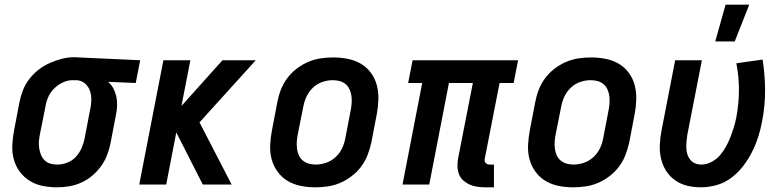

<svg xmlns="http://www.w3.org/2000/svg" viewBox="-20 -787 3340 819"><path d="M224 12Q192 12 162 6Q132 0 107 -15.5Q82 -31 64.5 -54.5Q47 -78 39 -107Q31 -136 32.5 -168Q34 -200 40 -231L63 -351Q68 -377 78 -402.5Q88 -428 105.5 -450.5Q123 -473 145 -490Q167 -507 193 -518.5Q219 -530 245 -536.5Q271 -543 296 -543Q302 -543 307 -542.5Q312 -542 317 -542L578 -530L559 -433L441 -438Q455 -426 463.5 -410Q472 -394 476 -376Q480 -358 479.5 -338Q479 -318 475 -299L452 -179Q447 -153 437.5 -127.5Q428 -102 412 -79.5Q396 -57 374.5 -38.5Q353 -20 327.5 -8.5Q302 3 276 7.5Q250 12 224 12ZM225 -85Q246 -85 267.5 -93.5Q289 -102 304 -118.5Q319 -135 328 -155.5Q337 -176 341 -197L364 -317Q369 -338 369.5 -359Q370 -380 364 -398.5Q358 -417 343.5 -430Q329 -443 308 -445H289Q269 -445 248.5 -435.5Q228 -426 211.5 -410Q195 -394 186 -373.5Q177 -353 174 -333L150 -213Q147 -198 146 -182.5Q145 -167 147.5 -152.5Q150 -138 155.5 -125Q161 -112 171 -102.5Q181 -93 195 -89Q209 -85 225 -85Z M574 0 677 -530H792L754 -335L929 -530H1071L831 -265L968 0H845L732 -222L689 0Z M1325 12Q1293 12 1263 6Q1233 0 1207.5 -15Q1182 -30 1164.5 -54Q1147 -78 1139 -107Q1131 -136 1132.5 -168Q1134 -200 1140 -231L1163 -351Q1168 -378 1178 -404Q1188 -430 1205 -453Q1222 -476 1245.5 -494Q1269 -512 1295 -523Q1321 -534 1347.5 -538Q1374 -542 1401 -542Q1433 -542 1463.5 -536Q1494 -530 1519.5 -515Q1545 -500 1562.5 -476Q1580 -452 1587.5 -423Q1595 -394 1594 -362Q1593 -330 1587 -299L1564 -179Q1558 -152 1548 -126Q1538 -100 1521 -77Q1504 -54 1480.5 -36Q1457 -18 1431.5 -7Q1406 4 1379 8Q1352 12 1325 12ZM1327 -85Q1348 -85 1370.5 -92.5Q1393 -100 1411 -116.5Q1429 -133 1439 -154Q1449 -175 1453 -197L1476 -317Q1479 -332 1480 -347.5Q1481 -363 1479 -378Q1477 -393 1471 -406Q1465 -419 1454.5 -428Q1444 -437 1429.5 -441Q1415 -445 1399 -445Q1378 -445 1355.5 -437.5Q1333 -430 1315.5 -413.5Q1298 -397 1288 -376Q1278 -355 1274 -333L1250 -213Q1247 -198 1246 -182.5Q1245 -167 1247 -152Q1249 -137 1255 -124Q1261 -111 1272 -102Q1283 -93 1297 -89Q1311 -85 1327 -85Z M2087 12H2050Q2033 12 2015.5 9.5Q1998 7 1983.5 0.5Q1969 -6 1956.5 -17Q1944 -28 1938 -43.5Q1932 -59 1931.5 -76Q1931 -93 1934 -111L1997 -433H1895L1811 0H1697L1781 -433H1721L1740 -530H2190L2171 -433H2111L2048 -111Q2047 -106 2047.5 -101Q2048 -96 2051.5 -92Q2055 -88 2059.5 -86.5Q2064 -85 2069 -85H2087Z M2425 12Q2393 12 2363 6Q2333 0 2307.5 -15Q2282 -30 2264.5 -54Q2247 -78 2239 -107Q2231 -136 2232.5 -168Q2234 -200 2240 -231L2263 -351Q2268 -378 2278 -404Q2288 -430 2305 -453Q2322 -476 2345.5 -494Q2369 -512 2395 -523Q2421 -534 2447.5 -538Q2474 -542 2501 -542Q2533 -542 2563.5 -536Q2594 -530 2619.5 -515Q2645 -500 2662.5 -476Q2680 -452 2687.5 -423Q2695 -394 2694 -362Q2693 -330 2687 -299L2664 -179Q2658 -152 2648 -126Q2638 -100 2621 -77Q2604 -54 2580.5 -36Q2557 -18 2531.5 -7Q2506 4 2479 8Q2452 12 2425 12ZM2427 -85Q2448 -85 2470.5 -92.5Q2493 -100 2511 -116.5Q2529 -133 2539 -154Q2549 -175 2553 -197L2576 -317Q2579 -332 2580 -347.5Q2581 -363 2579 -378Q2577 -393 2571 -406Q2565 -419 2554.5 -428Q2544 -437 2529.5 -441Q2515 -445 2499 -445Q2478 -445 2455.5 -437.5Q2433 -430 2415.5 -413.5Q2398 -397 2388 -376Q2378 -355 2374 -333L2350 -213Q2347 -198 2346 -182.5Q2345 -167 2347 -152Q2349 -137 2355 -124Q2361 -111 2372 -102Q2383 -93 2397 -89Q2411 -85 2427 -85Z M2970 12Q2939 12 2910.5 5Q2882 -2 2859 -18.5Q2836 -35 2821 -59Q2806 -83 2799.5 -111.5Q2793 -140 2794.5 -170.5Q2796 -201 2802 -231L2860 -530H2974L2912 -213Q2910 -199 2908.5 -184.5Q2907 -170 2907.5 -156Q2908 -142 2912 -129Q2916 -116 2924 -106Q2932 -96 2944.5 -90.5Q2957 -85 2972 -85Q2993 -85 3014.5 -96Q3036 -107 3051 -124.5Q3066 -142 3077 -162Q3088 -182 3096 -203Q3104 -224 3110.5 -245Q3117 -266 3121 -287Q3132 -346 3132 -404Q3132 -462 3121 -517L3233 -533Q3243 -470 3243.5 -403.5Q3244 -337 3231 -270Q3225 -237 3214.5 -204Q3204 -171 3188.5 -140Q3173 -109 3151 -80Q3129 -51 3100 -29Q3071 -7 3037 2.5Q3003 12 2970 12ZM3031 -610 3075 -767H3176L3114 -610Z"/></svg>

Font: Lode
Style: Bold Italic
Weight: 700
Italic angle: -11°
Monospace: yes
Designer: Belleve Invis
Foundry: Belleve Invis
Version: Version 29.2.0; ttfautohint (v1.8.3)